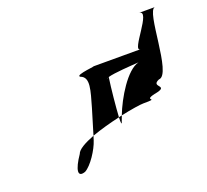

<svg xmlns="http://www.w3.org/2000/svg" viewBox="-90 -802 747 692"><g transform="rotate(-20 283.5 -456.5)"><path d="M131 -289C98 -241 93 -210 127 -222C152 -235 185 -286 195 -318L200 -334C164 -320 136 -305 131 -289ZM228 -550C208 -563 313 -569 279 -569H466C430 -569 555 -694 504 -694H567C531 -694 542 -444 491 -444C449 -426 526 -412 458 -400C406 -388 478 -382 409 -382C397 -382 363 -377 321 -368C343 -426 396 -516 443 -527C414 -525 347 -521 324 -514C318 -473 311 -402 309 -365C273 -357 233 -346 200 -334L229 -430C246 -490 263 -538 228 -550ZM317 -509 318 -512C317 -511 316 -510 317 -509ZM309 -365C308 -341 309 -332 315 -352C317 -357 319 -362 321 -368Z"/></g></svg>

Font: bitstorm
Style: obl
Weight: 400
Version: Version 0.2